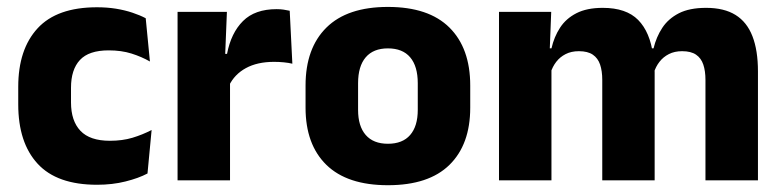

<svg xmlns="http://www.w3.org/2000/svg" viewBox="-20 -526 2278 560"><path d="M263.1 12.9Q146.1 12.9 89.7 -48.5Q33.2 -109.9 33.2 -221.7V-272.7Q33.2 -382.2 89.7 -443.5Q146.2 -504.8 262.7 -504.8Q292.4 -504.8 318.5 -500.6Q344.6 -496.3 366.5 -488.9Q388.4 -481.6 405 -472.8L417.3 -346.6Q393 -360.5 363.6 -369.8Q334.2 -379.1 297 -379.1Q239.1 -379.1 213.1 -351Q187.1 -323 187.1 -270V-227.3Q187.1 -173.4 214.7 -144.4Q242.2 -115.4 300.5 -115.4Q337.1 -115.4 366.3 -124.2Q395.5 -133 422.2 -146.8L410.2 -20Q384.1 -6.2 346 3.3Q308 12.9 263.1 12.9Z M647.9 -276 606 -368.9H642.2Q653.9 -430 688.7 -464.6Q723.4 -499.3 786.8 -499.3Q797.9 -499.3 807.2 -497.9Q816.6 -496.5 825 -494.6L832.7 -340.2Q822.1 -342.8 808 -344.2Q793.9 -345.6 779.5 -345.6Q730.5 -345.6 697.1 -327.3Q663.7 -309 647.9 -276ZM497.9 0V-491.4H641.8L635.5 -334.7L650.9 -332.5V0Z M1111.4 14.2Q992.7 14.2 931.9 -45.2Q871.2 -104.6 871.2 -211.9V-276.5Q871.2 -385.4 932.1 -445.6Q993 -505.8 1111.4 -505.8Q1230.2 -505.8 1290.9 -445.6Q1351.5 -385.4 1351.5 -276.5V-211.9Q1351.5 -104.6 1291 -45.2Q1230.6 14.2 1111.4 14.2ZM1111.4 -106.7Q1154.2 -106.7 1176.3 -132.3Q1198.5 -157.9 1198.5 -205.5V-283.2Q1198.5 -332.8 1176.3 -358.9Q1154.2 -384.9 1111.4 -384.9Q1069 -384.9 1046.7 -358.9Q1024.4 -332.8 1024.4 -283.2V-205.5Q1024.4 -157.9 1046.7 -132.3Q1069 -106.7 1111.4 -106.7Z M2037.6 0V-293Q2037.6 -318.8 2031.3 -337.6Q2025 -356.4 2010.2 -366.5Q1995.3 -376.7 1969.5 -376.7Q1947.3 -376.7 1930.8 -368.2Q1914.3 -359.8 1903.4 -345.6Q1892.4 -331.4 1887 -313.5L1872.3 -385H1886.2Q1894.1 -418 1911.6 -444.7Q1929.1 -471.4 1960 -487.3Q1991 -503.1 2039.4 -503.1Q2092 -503.1 2125.3 -482.4Q2158.6 -461.7 2174.6 -420.4Q2190.7 -379.2 2190.7 -317.6V0ZM1435.4 0V-491.4H1587.7L1582.6 -359.2L1588.4 -354.2V0ZM1736.6 0V-293Q1736.6 -318.8 1730.3 -337.6Q1723.9 -356.4 1709.1 -366.5Q1694.2 -376.7 1668.4 -376.7Q1646.2 -376.7 1629.7 -368.2Q1613.2 -359.8 1602.3 -345.6Q1591.4 -331.4 1585.9 -313.5L1562.3 -385H1588.5Q1596.1 -418.5 1613.4 -445.1Q1630.6 -471.7 1661.1 -487.4Q1691.6 -503.1 1738.1 -503.1Q1806.5 -503.1 1841.3 -467.8Q1876.1 -432.4 1884.8 -365.4Q1886.3 -355.6 1887.9 -341.2Q1889.4 -326.7 1889.4 -315.2V0Z"/></svg>

Font: Anek Tamil Medium
Style: Regular
Weight: 500
Designer: Aadarsh Rajan (Tamil), Yesha Goshar (Latin)
Foundry: Ek Type
Version: Version 1.003